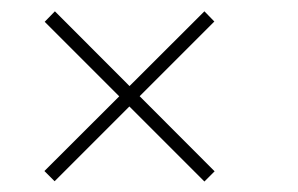

<svg xmlns="http://www.w3.org/2000/svg" viewBox="-20 -560 540 348"><path d="M350.5 -231 61 -520.5 79.5 -539.5 369 -249.5ZM79 -231.5 60.5 -250 350.5 -539.5 368.5 -521Z"/></svg>

Font: Bodoni Moda SC 9pt
Style: Bold
Weight: 700
Designer: Owen Earl
Foundry: indestructible type
Version: Version 2.005